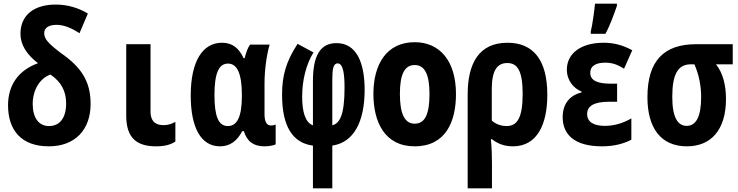

<svg xmlns="http://www.w3.org/2000/svg" viewBox="-20 -791 4040 1051"><path d="M247 10C394 10 476 -84 476 -222C476 -349 422 -425 313 -501C242 -555 222 -578 222 -610C222 -639 247 -655 290 -655C325 -655 367 -641 415 -609L461 -717C409 -748 350 -766 285 -766C166 -766 92 -708 92 -606C92 -545 127 -492 188 -445C82 -407 24 -326 24 -215C24 -77 98 10 247 10ZM248 -101C191 -101 159 -148 159 -222C159 -297 197 -362 256 -383C315 -343 342 -292 342 -225C342 -145 307 -101 248 -101Z M834 10C880 10 912 2 940 -16V-124C920 -113 901 -106 875 -106C839 -106 804 -120 804 -181V-549H671V-158C671 -40 724 10 834 10Z M1184 10C1238 10 1277 -18 1306 -73H1315C1332 -17 1368 10 1427 10C1454 10 1483 4 1489 -1V-109C1482 -106 1472 -104 1464 -104C1440 -104 1428 -123 1428 -167V-333C1428 -407 1439 -489 1456 -547H1349C1337 -531 1327 -504 1319 -472H1314C1287 -529 1251 -557 1195 -557C1090 -557 1024 -457 1024 -268C1024 -93 1080 10 1184 10ZM1227 -101C1176 -101 1154 -154 1154 -270C1154 -386 1176 -443 1228 -443C1279 -443 1304 -386 1304 -272V-265C1304 -154 1279 -101 1227 -101Z M1693 6V240H1799V6C1915 -11 1976 -122 1976 -299C1976 -449 1931 -555 1822 -555C1733 -555 1693 -486 1693 -348V-105C1651 -120 1634 -180 1634 -261C1634 -355 1657 -441 1696 -504L1609 -551C1545 -453 1524 -376 1524 -272C1524 -98 1583 -8 1693 6ZM1799 -105V-355C1799 -411 1804 -444 1828 -444C1859 -444 1866 -385 1866 -311C1866 -159 1839 -116 1799 -105Z M2250 10C2421 10 2476 -127 2476 -276C2476 -458 2387 -560 2250 -560C2096 -560 2024 -439 2024 -277C2024 -123 2086 10 2250 10ZM2250 -114C2194 -114 2169 -170 2169 -277C2169 -383 2194 -435 2250 -435C2306 -435 2331 -382 2331 -277C2331 -169 2308 -114 2250 -114Z M2540 -274V240H2673V104C2673 67 2672 20 2667 -29H2673C2706 -3 2743 10 2788 10C2922 10 2976 -113 2976 -272C2976 -462 2900 -557 2758 -557C2601 -557 2540 -443 2540 -274ZM2753 -101C2723 -101 2692 -112 2672 -131V-303C2672 -403 2700 -446 2757 -446C2814 -446 2841 -401 2841 -276C2841 -148 2812 -101 2753 -101Z M3214 -620V-606H3294C3321 -655 3340 -711 3357 -759V-771H3237C3235 -744 3222 -647 3214 -620ZM3275 10C3336 10 3389 -2 3436 -26V-143C3390 -116 3341 -102 3291 -102C3230 -102 3194 -123 3194 -167C3194 -208 3227 -234 3314 -234H3358V-333H3323C3252 -333 3211 -349 3211 -393C3211 -430 3242 -448 3293 -448C3332 -448 3361 -437 3396 -415L3441 -516C3385 -546 3337 -557 3284 -557C3162 -557 3083 -500 3083 -410C3083 -349 3121 -307 3163 -290V-285C3108 -272 3060 -231 3060 -150C3060 -56 3123 10 3275 10Z M3740 10C3872 10 3954 -80 3954 -249C3954 -322 3938 -392 3899 -439H3991V-549H3790C3615 -549 3524 -459 3524 -259C3524 -91 3597 10 3740 10ZM3739 -102C3689 -102 3660 -150 3660 -261C3660 -383 3690 -439 3762 -439H3781C3806 -383 3818 -321 3818 -260C3818 -154 3791 -102 3739 -102Z"/></svg>

Font: Noto Sans Mono ExtraCondensed ExtraBold
Style: Regular
Weight: 800
Width: 2
Designer: Monotype Design Team
Foundry: Monotype Imaging Inc.
Version: Version 2.014